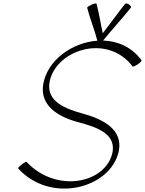

<svg xmlns="http://www.w3.org/2000/svg" viewBox="-20 -1094 855 1132"><path d="M87 -101C280 111 632 16 680 -201C707 -329 590 -391 469 -424C366 -452 257 -495 271 -602C297 -795 609 -904 762 -702C764 -699 777 -705 791 -714C806 -724 816 -735 815 -738C757 -817 674 -852 588 -855C639 -918 698 -982 751 -1048C755 -1052 751 -1060 742 -1067C733 -1073 722 -1076 718 -1072C673 -1015 631 -956 586 -898C573 -956 564 -1015 549 -1072C549 -1076 536 -1073 521 -1067C506 -1060 493 -1052 494 -1048C511 -982 537 -920 554 -854C406 -844 259 -739 235 -598C214 -475 317 -408 433 -376C541 -347 662 -311 644 -199C610 -15 315 50 137 -139C135 -142 123 -136 109 -125C95 -114 85 -104 87 -101Z"/></svg>

Font: Nupuram Thin Italic
Style: Regular
Weight: 100
Designer: Santhosh Thottingal (santhosh.thottingal@gmail.com)
Foundry: SMC
Version: Version 1.000